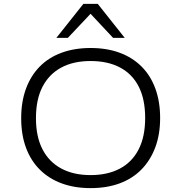

<svg xmlns="http://www.w3.org/2000/svg" viewBox="-20 -960 933 988"><path d="M446 8Q363 8 297 -16.5Q231 -41 184.5 -87.5Q138 -134 113.5 -200.5Q89 -267 89 -352Q89 -436 113.5 -503Q138 -570 184 -617Q230 -664 296.5 -688.5Q363 -713 446 -713Q530 -713 596 -688.5Q662 -664 708.5 -617.5Q755 -571 779.5 -504Q804 -437 804 -353Q804 -268 779 -201.5Q754 -135 708 -88Q662 -41 596 -16.5Q530 8 446 8ZM446 -59Q534 -59 597 -92.5Q660 -126 693.5 -191.5Q727 -257 727 -353Q727 -449 694 -514Q661 -579 598 -612.5Q535 -646 446 -646Q358 -646 295.5 -612.5Q233 -579 199 -514Q165 -449 165 -352Q165 -257 198.5 -192Q232 -127 295 -93Q358 -59 446 -59ZM270 -765 409 -940H483L622 -765H562L446 -889L329 -765Z"/></svg>

Font: Nunito Sans 7pt SemiExpanded Light
Style: Regular
Weight: 300
Width: 6
Designer: Vernon Adams
Foundry: Vernon Adams
Version: Version 3.101;gftools[0.9.27]